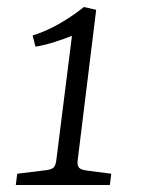

<svg xmlns="http://www.w3.org/2000/svg" viewBox="-20 -527 401 547"><path d="M201 -68Q200 -55 205.5 -49Q211 -43 228 -41L297 -32L293 0H25L29 -32L110 -42Q127 -44 133 -50Q139 -56 141 -75L185 -425Q163 -416 134.5 -407Q106 -398 81 -394L73 -426Q112 -438 150 -460Q188 -482 219 -507L254 -499Z"/></svg>

Font: Rasa Light
Style: Italic
Weight: 300
Italic angle: -7.10001°
Designer: Anna Giedrys (Yrsa+Rasa design), David Brezina (Yrsa art-direction, Rasa art-direction, design)
Foundry: Rosetta Type Foundry
Version: Version 2.004